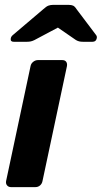

<svg xmlns="http://www.w3.org/2000/svg" viewBox="-20 -766 417 786"><path d="M25 0Q15 0 9 -7Q3 -14 5 -25L105 -495Q107 -506 116 -513Q125 -520 135 -520H235Q246 -520 251 -513Q256 -506 254 -495L154 -25Q152 -14 144 -7Q136 0 125 0ZM36 -595Q22 -595 24 -608Q25 -616 32 -622L158 -729Q170 -740 178.5 -743Q187 -746 196 -746H262Q272 -746 279 -743Q286 -740 293 -729L373 -623Q378 -617 376 -609Q373 -595 359 -595H319Q311 -595 304.5 -596.5Q298 -598 291 -602L217 -653L121 -602Q113 -598 106 -596.5Q99 -595 91 -595Z"/></svg>

Font: Rubik SemiBold
Style: Italic
Weight: 600
Italic angle: -12°
Designer: Hubert and Fischer
Foundry: Hubert and Fischer
Version: Version 2.300;gftools[0.9.30]